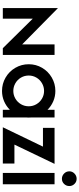

<svg xmlns="http://www.w3.org/2000/svg" viewBox="542 -1314 780 1904"><g transform="rotate(90 932.0 -362.0)"><path d="M60 -545H62L420 -192V-513H525V0H458L165 -297V0H60Z M617 -257Q617 -329 652.5 -389.5Q688 -450 749 -485.5Q810 -521 882 -521Q936 -521 984 -500.5Q1032 -480 1069 -443V-513H1145V-280L1146 -257L1145 -234V0H1069V-70Q1032 -33 984 -12.5Q936 8 882 8Q810 8 749 -27.5Q688 -63 652.5 -124Q617 -185 617 -257ZM1034 -257Q1034 -298 1013.5 -333Q993 -368 958 -388.5Q923 -409 882 -409Q841 -409 805.5 -388.5Q770 -368 749.5 -333Q729 -298 729 -257Q729 -215 749.5 -180Q770 -145 805.5 -124.5Q841 -104 882 -104Q923 -104 958 -124.5Q993 -145 1013.5 -180Q1034 -215 1034 -257Z M1434 -398H1248V-513H1605L1414 -115H1602V0H1242Z M1807 -513V0H1695V-513ZM1679 -660Q1679 -689 1701 -710.5Q1723 -732 1753 -732Q1783 -732 1804 -710.5Q1825 -689 1825 -660Q1825 -629 1804 -607.5Q1783 -586 1753 -586Q1723 -586 1701 -607.5Q1679 -629 1679 -660Z"/></g></svg>

Font: Lineal Medium
Style: Regular
Weight: 600
Designer: Created by Frank Adebiaye with contributions from Anton Moglia & Ariel Martín Pérez
Created by Frank ADEBIAYE with FontF
Foundry: Velvetyne Type Foundry
Version: Version 2.000